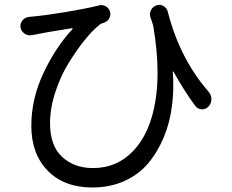

<svg xmlns="http://www.w3.org/2000/svg" viewBox="-20 -747 978 811"><path d="M861.3 -359.4Q873 -345.7 873 -327.6Q873 -309.6 860.4 -296.9Q849.6 -285.2 834 -285.2Q833 -285.2 832 -285.2Q815.4 -286.1 804.7 -299.8Q755.9 -366.2 712.9 -444.3Q711.9 -445.3 710.9 -445.3Q710 -445.3 710 -443.4Q711.9 -415 711.9 -387.7Q711.9 -341.8 706.1 -297.9Q697.3 -227.5 670.9 -165Q644.5 -102.5 604.5 -55.7Q564.5 -8.8 504.4 18.1Q444.3 44.9 370.1 44.9Q251 44.9 181.6 -25.9Q112.3 -96.7 112.3 -215.8Q112.3 -330.1 164.1 -439.5Q215.8 -548.8 286.1 -624Q287.1 -625 286.6 -626.5Q286.1 -627.9 284.2 -627.9Q166 -609.4 127 -600.6Q118.2 -599.6 113.3 -598.6Q109.4 -597.7 105.5 -597.7Q93.8 -597.7 83 -605.5Q69.3 -615.2 66.4 -631.8Q66.4 -634.8 66.4 -637.7Q66.4 -650.4 75.2 -661.1Q86.9 -674.8 103.5 -675.8Q109.4 -676.8 114.3 -676.8Q169.9 -681.6 255.4 -695.8Q340.8 -710 396.5 -723.6Q401.4 -725.6 407.2 -725.6Q416 -725.6 425.8 -720.7Q439.5 -713.9 444.3 -699.2Q449.2 -684.6 441.9 -670.4Q434.6 -656.2 419.9 -651.4Q414.1 -649.4 409.2 -647.5Q403.3 -645.5 398.4 -640.6Q371.1 -619.1 337.9 -578.1Q304.7 -537.1 270.5 -481.9Q236.3 -426.8 213.9 -358.4Q191.4 -290 191.4 -226.6Q191.4 -130.9 242.7 -84Q293.9 -37.1 373 -37.1Q475.6 -37.1 545.4 -112.3Q615.2 -187.5 636.7 -322.3Q645.5 -377 645.5 -439.5Q645.5 -531.2 627 -639.6Q622.1 -655.3 615.2 -674.8Q613.3 -681.6 613.3 -687.5Q613.3 -696.3 618.2 -705.1Q626 -719.7 641.6 -724.6Q646.5 -726.6 652.3 -726.6Q662.1 -726.6 669.9 -721.7Q684.6 -713.9 688.5 -698.2Q739.3 -499 861.3 -359.4Z"/></svg>

Font: Gen Jyuu Gothic P Regular
Style: Regular
Weight: 400
Designer: [Source Han Sans]
Ryoko NISHIZUKA  (kana & ideographs); Paul D. Hunt (Latin, Greek & Cyrillic); Wenlong ZHANG  (bopomofo
Version: Version 1.002.20150607